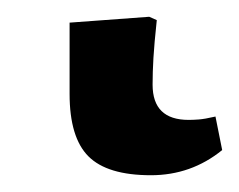

<svg xmlns="http://www.w3.org/2000/svg" viewBox="-20 22 285 229"><path d="M160 231Q108 231 85.5 208.5Q63 186 63 134V49L158 42L167 46Q164 74 163 91Q162 108 162 123Q162 165 205 165Q210 165 217 164.5Q224 164 237 161L245 201Q208 231 160 231Z"/></svg>

Font: Literata Medium
Style: Regular
Weight: 500
Designer: Latin by Veronika Burian and Jose Scaglione. Greek by Irene Vlachou. Cyrillic by Vera Evstafieva.
Foundry: TypeTogether
Version: Version 3.103; ttfautohint (v1.8.4.7-5d5b);gftools[0.9.29]